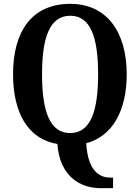

<svg xmlns="http://www.w3.org/2000/svg" viewBox="-20 -745 728 1000"><path d="M504 235H569V180H555C498 180 438 146 429 1C566 -35 640 -169 640 -358C640 -580 535 -725 346 -725C145 -725 48 -580 48 -359C48 -159 124 -21 279 5C291 174 398 235 504 235ZM345 -52C239 -52 199 -166 199 -358C199 -550 239 -663 346 -663C452 -663 491 -550 491 -358C491 -166 452 -52 345 -52Z"/></svg>

Font: Noto Serif Armenian Condensed
Style: Bold
Weight: 700
Width: 3
Designer: Monotype Design Team
Foundry: Monotype Imaging Inc.
Version: Version 2.008